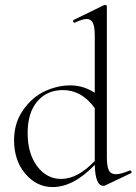

<svg xmlns="http://www.w3.org/2000/svg" viewBox="-20 -745 553 778"><path d="M505 -54Q508 -55 510.5 -53Q513 -51 513 -48Q513 -45 510 -43L407 6Q403 8 399 8Q366 8 364 -77Q278 13 193 13Q129 13 83 -40.5Q37 -94 37 -177Q37 -247 74 -299.5Q111 -352 162 -375.5Q213 -399 265 -399Q318 -399 364 -369V-599Q364 -636 356.5 -652Q349 -668 331 -668Q314 -668 283 -653Q280 -652 278 -654.5Q276 -657 276 -660Q276 -663 278 -664L401 -724Q404 -725 406 -725Q413 -725 413 -718V-108Q413 -71 421 -55Q429 -39 450 -39Q470 -39 505 -54ZM228 -20Q295 -20 364 -93V-307Q311 -380 235 -380Q170 -380 131 -334Q92 -288 92 -206Q92 -123 130.5 -71.5Q169 -20 228 -20Z"/></svg>

Font: t
Style: Regular
Weight: 300
Designer: Christian Thalmann (Catharsis Fonts)
Version: Version 1.000;PS 002.000;hotconv 1.0.88;makeotf.lib2.5.64775